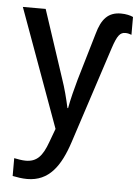

<svg xmlns="http://www.w3.org/2000/svg" viewBox="-55 -591 640 880"><g transform="rotate(5 265.0 -151.5)"><path d="M103 245C204 245 255 171 292 58L437 -386C457 -447 470 -461 494 -461C504 -461 515 -458 522 -455V-537C510 -543 489 -548 466 -548C407 -548 377 -514 358 -445L294 -228C283 -189 269 -135 262 -95H259C250 -137 238 -184 223 -227L120 -539H15L213 5L190 67C166 134 140 162 89 162C72 162 52 158 36 155V237C57 241 79 245 103 245Z"/></g></svg>

Font: Noto Sans Mono Condensed Medium
Style: Regular
Weight: 500
Width: 3
Designer: Monotype Design Team
Foundry: Monotype Imaging Inc.
Version: Version 2.014